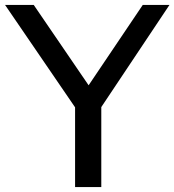

<svg xmlns="http://www.w3.org/2000/svg" viewBox="-38 -760 708 780"><path d="M267 0V-324L-17.5 -740H99L322 -413.5L542 -740H650.5L373.5 -325V0Z"/></svg>

Font: Encode Sans Semi Expanded Medium
Style: Regular
Weight: 500
Width: 6
Designer: Multiple Designers
Foundry: Impallari Type
Version: Version 3.000; ttfautohint (v1.8.3) -l 8 -r 50 -G 200 -x 14 